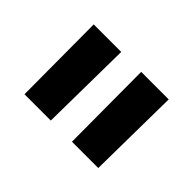

<svg xmlns="http://www.w3.org/2000/svg" viewBox="-62 -804 449 449"><g transform="rotate(45 162.5 -579.0)"><path d="M285 -464 288 -694H197L198 -464ZM128 -464 131 -694H40L41 -464Z"/></g></svg>

Font: TitilliumText22L
Style: 600 wt
Weight: 600
Designer: Campivisivi
Foundry: Campivisivi
Version: 1.000